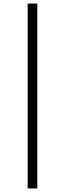

<svg xmlns="http://www.w3.org/2000/svg" viewBox="-20 -857 362 1070"><path d="M134 -837H188V193H134Z"/></svg>

Font: BioRhyme Light
Style: Regular
Weight: 300
Designer: Aoife Mooney
Foundry: Aoife Mooney Type
Version: Version 1.600;gftools[0.9.33]